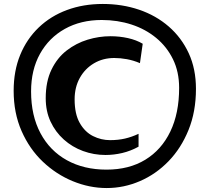

<svg xmlns="http://www.w3.org/2000/svg" viewBox="-20 -821 1058 970"><path d="M519 129Q432 129 348 94.5Q264 60 196.5 -4Q129 -68 89 -159Q49 -250 49 -362Q49 -463 82 -543.5Q115 -624 175.5 -682Q236 -740 318.5 -770.5Q401 -801 499 -801Q597 -801 682.5 -772Q768 -743 832.5 -687Q897 -631 933.5 -552Q970 -473 970 -372Q970 -257 932.5 -164.5Q895 -72 831.5 -6.5Q768 59 687 94Q606 129 519 129ZM518 36Q632 36 714 -14Q796 -64 840.5 -156.5Q885 -249 885 -377Q885 -458 854 -521.5Q823 -585 769 -629.5Q715 -674 644.5 -697Q574 -720 494 -720Q388 -720 307.5 -675Q227 -630 182 -549Q137 -468 137 -359Q137 -237 184.5 -148Q232 -59 318 -11.5Q404 36 518 36ZM513 -38Q454 -38 399.5 -58Q345 -78 302.5 -116Q260 -154 235.5 -206.5Q211 -259 211 -325Q211 -409 240 -469Q269 -529 317 -566Q365 -603 422.5 -620.5Q480 -638 538 -638Q584 -638 626.5 -628.5Q669 -619 701 -600L687 -502Q654 -516 621 -522Q588 -528 557 -528Q500 -528 454.5 -501Q409 -474 383 -427Q357 -380 357 -319Q357 -245 383 -199.5Q409 -154 450 -133.5Q491 -113 536 -113Q577 -113 611.5 -121Q646 -129 680 -145V-80Q640 -58 597.5 -48Q555 -38 513 -38Z"/></svg>

Font: Marhey Medium
Style: Regular
Weight: 500
Designer: Nur Syamsi & Bustanul Arifin
Foundry: Namelatype
Version: Version 1.000